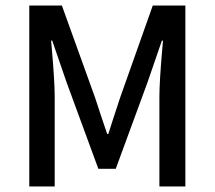

<svg xmlns="http://www.w3.org/2000/svg" viewBox="-20 -675 777 695"><path d="M86 -655H204L324 -322L348 -249L368 -190H372Q388 -238 392 -252L415 -322L533 -655H651V0H557V-326Q557 -380 568 -505L570 -528H566L514 -377L399 -64H336L221 -377L169 -528H165L167 -505Q178 -380 178 -326V0H86Z"/></svg>

Font: Assistant SemiBold
Style: Regular
Weight: 600
Designer: Hebrew By Ben Nathan, Latin by Paul Hunt
Version: Version 2.001; ttfautohint (v1.6)